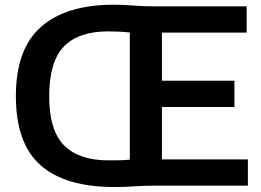

<svg xmlns="http://www.w3.org/2000/svg" viewBox="-20 -766 1078 792"><path d="M452.5 5.5Q249.5 5.5 147.5 -84.2Q45.5 -174 45.5 -370Q45.5 -563.5 149 -655Q252.5 -746.5 448.5 -746.5Q488.5 -746.5 529 -743.2Q569.5 -740 606 -740H997.5V-631.5H648V-433H947V-324.5H648V-108.5H1002.5V0H609Q574 0 532.2 2.8Q490.5 5.5 452.5 5.5ZM427 -104.5Q451.5 -104.5 473.8 -105Q496 -105.5 515.5 -107.5V-632Q492 -634.5 470 -635.5Q448 -636.5 424.5 -636.5Q304 -636.5 243.5 -574Q183 -511.5 183 -369.5Q183 -227 244.8 -165.8Q306.5 -104.5 427 -104.5Z"/></svg>

Font: Encode Sans SmBold
Style: Regular
Weight: 600
Designer: Multiple Designers
Foundry: Impallari Type
Version: Version 3.002; ttfautohint (v1.8.3) -l 8 -r 50 -G 200 -x 14 